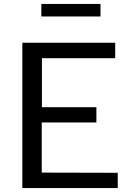

<svg xmlns="http://www.w3.org/2000/svg" viewBox="-20 -960 670 980"><path d="M493 -940H191V-876H493ZM94 0H581V-78L193 -79V-335H472V-413H194V-663H568V-742H94Z"/></svg>

Font: 18Franklin
Style: Regular
Weight: 400
Designer: Pablo Impallari, Rodrigo Fuenzalida (Modified by Dan O. Williams)
Version: Version 0.025;PS 000.025;hotconv 1.0.88;makeotf.lib2.5.64775